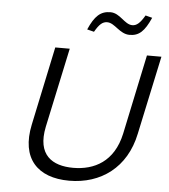

<svg xmlns="http://www.w3.org/2000/svg" viewBox="-59 -929 873 991"><g transform="rotate(5 377.5 -433.5)"><path d="M205 -670 119 -263C81 -85 172 9 336 9C500 9 631 -85 668 -263L755 -670H680L593 -258C561 -109 459 -59 351 -59C243 -59 161 -109 192 -258L280 -670ZM361 -777 397 -768C420 -808 437 -823 461 -823C501 -823 529 -768 581 -768C630 -768 658 -794 690 -866L655 -875C631 -834 613 -819 591 -819C550 -819 524 -876 473 -876C422 -876 392 -848 361 -777Z"/></g></svg>

Font: LT Wave Text Light Italic
Style: Regular
Weight: 300
Designer: Daniel Lyons
Version: Version 2.5 (Glyphs App)